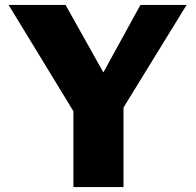

<svg xmlns="http://www.w3.org/2000/svg" viewBox="-20 -762 797 782"><path d="M740 -742H552L401 -467L247 -742H15L279 -309V0H483V-324Z"/></svg>

Font: Bisquit Text
Style: Bold
Weight: 800
Version: Version 1.004;Glyphs 3.2.3 (3260)